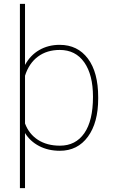

<svg xmlns="http://www.w3.org/2000/svg" viewBox="-20 -770 587 993"><path d="M487.8 -259.3Q487.8 -135.7 434.6 -63Q381.3 9.8 289.6 9.8Q229.5 9.8 182.6 -14.6Q135.7 -39.1 109.4 -82V203.1H83V-750H109.4V-434.1Q136.7 -484.4 183.1 -511.2Q229.5 -538.1 288.6 -538.1Q381.3 -538.1 434.6 -467Q487.8 -396 487.8 -267.6ZM460.9 -269.5Q460.9 -383.3 415.8 -447.5Q370.6 -511.7 289.1 -511.7Q222.7 -511.7 176.3 -477.3Q129.9 -442.9 109.4 -378.4V-131.3Q129.9 -76.7 176.5 -46.6Q223.1 -16.6 290 -16.6Q371.1 -16.6 416 -81.1Q460.9 -145.5 460.9 -269.5Z"/></svg>

Font: TypoPRO Roboto
Style: Regular
Weight: 250
Designer: Google
Version: Version 2.136; 2016